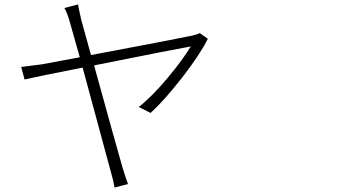

<svg xmlns="http://www.w3.org/2000/svg" viewBox="-20 -800 1540 852"><path d="M866.2 -653.3 902.3 -627.9Q867.2 -557.6 789.1 -457Q710.9 -356.4 648.4 -298.8L595.7 -325.2Q655.3 -372.1 724.1 -454.6Q793 -537.1 826.2 -593.8Q762.7 -583 397.5 -509.8Q500 -137.7 525.4 -50.8Q535.2 -18.6 547.9 16.6L488.3 32.2Q483.4 1 471.7 -38.1Q469.7 -46.9 346.7 -500Q133.8 -458 88.9 -447.3L74.2 -502.9Q138.7 -510.7 166 -514.6L334 -545.9Q295.9 -682.6 291 -698.2Q279.3 -741.2 265.6 -764.6L326.2 -780.3Q327.1 -771.5 340.8 -710.9L383.8 -555.7Q793 -632.8 831.1 -641.6Q851.6 -645.5 866.2 -653.3Z"/></svg>

Font: Bpmf Zihi Sans Light
Style: Light
Weight: 300
Foundry: But Ko
Version: Version 1.320